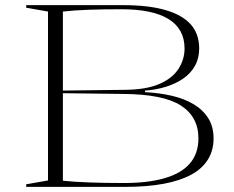

<svg xmlns="http://www.w3.org/2000/svg" viewBox="-20 -728 912 748"><path d="M459 -708Q558 -708 624 -689Q690 -670 723 -633Q756 -596 756 -539Q756 -501 739.5 -471.5Q723 -442 694 -422Q665 -402 626.5 -390Q588 -378 545 -375V-369Q601 -366 649 -355Q697 -344 733.5 -322.5Q770 -301 791 -268Q812 -235 812 -188Q812 -142 790 -106.5Q768 -71 725 -47.5Q682 -24 617.5 -12Q553 0 468 0H82V-10L167 -25V-683L82 -698V-708ZM453 -692Q382 -692 325 -690Q268 -688 225 -683V-24Q309 -15 463 -15Q557 -15 622 -34Q687 -53 720 -91.5Q753 -130 753 -189Q753 -273 684.5 -317Q616 -361 460 -362L214 -365V-375L460 -378Q548 -378 600 -400.5Q652 -423 675.5 -460Q699 -497 699 -539Q699 -615 637 -653.5Q575 -692 453 -692Z"/></svg>

Font: Kalnia SemiExpanded ExtraLight
Style: Regular
Weight: 250
Width: 6
Designer: Frida Medrano
Foundry: Frida Medrano
Version: Version 1.105